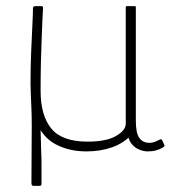

<svg xmlns="http://www.w3.org/2000/svg" viewBox="-20 -492 559 629"><path d="M90 117Q86 117 84.5 114.5Q83 112 83 107Q83 58 83.5 10Q84 -38 84 -76.5Q84 -115 83 -135Q82 -158 81 -181.5Q80 -205 80 -219Q80 -271 82 -320.5Q84 -370 86 -408.5Q88 -447 88 -465Q88 -469 90.5 -470.5Q93 -472 98 -472H114Q119 -472 120 -470.5Q121 -469 121 -464Q120 -453 119 -427.5Q118 -402 116.5 -365.5Q115 -329 114 -285Q113 -241 113 -194Q113 -114 148 -71Q183 -28 267 -28Q328 -28 360 -46.5Q392 -65 392 -87V-468Q392 -470 393 -471Q394 -472 395 -472H421Q423 -472 424 -471Q425 -470 425 -468V-96Q425 -56 436.5 -40Q448 -24 470 -24Q479 -24 487.5 -27.5Q496 -31 502 -34Q508 -38 511 -33L518 -18Q521 -13 514 -9Q504 -3 492 0.5Q480 4 464 4Q451 4 436 -2Q421 -8 410.5 -21.5Q400 -35 398 -58L413 -53Q386 -23 347.5 -9.5Q309 4 263 4Q206 4 162 -19.5Q118 -43 98 -96L112 -103Q113 -75 113.5 -48Q114 -21 115 7Q116 23 116 44Q116 65 116 83Q116 101 116 109Q116 114 114.5 115.5Q113 117 108 117Z"/></svg>

Font: Glory Thin Thin
Style: Regular
Weight: 250
Version: Version 1.011